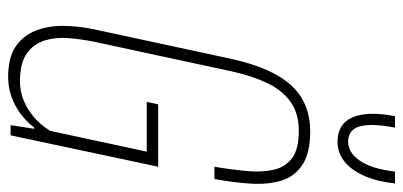

<svg xmlns="http://www.w3.org/2000/svg" viewBox="-279 -704 989 471"><g transform="rotate(90 215.5 -468.5)"><path d="M169 6Q121 6 94 -12.5Q67 -31 55 -62Q43 -93 43.5 -130.5Q44 -168 52 -205L125 -544Q136 -593 152 -629Q168 -665 189.5 -688.5Q211 -712 239.5 -723.5Q268 -735 302 -735Q355 -735 384 -716Q413 -697 423 -664.5Q433 -632 430.5 -589.5Q428 -547 419 -500H389Q396 -541 399.5 -578.5Q403 -616 396.5 -645Q390 -674 368 -690.5Q346 -707 301 -707Q258 -707 229.5 -686.5Q201 -666 183.5 -629Q166 -592 155 -542L82 -203Q76 -173 73.5 -141.5Q71 -110 79.5 -83Q88 -56 111.5 -39.5Q135 -23 180 -23Q203 -23 225 -31.5Q247 -40 266.5 -56.5Q286 -73 301 -97L352 -334H230L236 -362H389L312 0H287L296 -58H293Q269 -27 236.5 -10.5Q204 6 169 6ZM328 -802Q284 -802 268 -838.5Q252 -875 265 -943H293Q282 -885 290 -856.5Q298 -828 328 -828Q354 -828 374 -856.5Q394 -885 401 -943H430Q425 -897 410.5 -865.5Q396 -834 375 -818Q354 -802 328 -802Z"/></g></svg>

Font: Hubot Sans Condensed ExtraLight
Style: Italic
Weight: 200
Width: 3
Italic angle: -12.0243°
Designer: Deni Anggara
Foundry: GitHub, Inc., Subsidiary of Microsoft Corporation
Version: Version 2.000